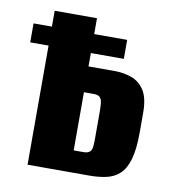

<svg xmlns="http://www.w3.org/2000/svg" viewBox="-63 -551 552 608"><g transform="rotate(10 213.0 -247.5)"><path d="M65 0V-495H201V-340H285Q314 -340 339.5 -331Q365 -322 381 -297.5Q397 -273 397 -225V-162Q397 -108 387.5 -75.5Q378 -43 360.5 -27Q343 -11 318.5 -5.5Q294 0 264 0ZM201 -70H232Q245 -70 251.5 -75Q258 -80 259.5 -90Q261 -100 261 -115V-205Q261 -223 259.5 -234.5Q258 -246 252 -251.5Q246 -257 232 -257H201ZM6 -383V-444H307V-383Z"/></g></svg>

Font: Alumni Sans ExtraBold
Style: Regular
Weight: 800
Designer: Robert E. Leuschke
Foundry: Robert E. Leuschke
Version: Version 1.018